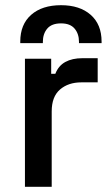

<svg xmlns="http://www.w3.org/2000/svg" viewBox="-20 -719 427 739"><path d="M76 0V-493H177V-435H193Q205 -466 231.5 -480.5Q258 -495 297 -495H356V-402H293Q243 -402 211 -374.5Q179 -347 179 -290V0ZM58 -553V-559Q58 -625 100 -662Q142 -699 215 -699Q287 -699 329 -662Q371 -625 371 -559V-553H284V-558Q284 -589 267 -609Q250 -629 215 -629Q179 -629 162 -609Q145 -589 145 -558V-553Z"/></svg>

Font: Space Grotesk Medium
Style: Regular
Weight: 500
Designer: Florian Karsten
Foundry: Florian Karsten
Version: Version 2.000